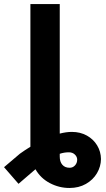

<svg xmlns="http://www.w3.org/2000/svg" viewBox="-101 -727 521 946"><path d="M193.4 -707V-68.8Q225.6 -77.1 252.9 -77.1Q294.4 -77.1 326.9 -59.1Q359.4 -41 377.7 -10.5Q396 20 396.5 56.6Q396 93.8 376.7 126.5Q357.4 159.2 322.3 179.2Q287.1 199.2 241.2 199.2Q190.4 199.2 144.8 175.3Q99.1 151.4 73.7 106.9L-9.8 178.7L-81.1 96.7L-2.9 30.3Q22.9 11.7 48.8 -3.9V-707ZM242.2 99.6Q257.8 99.6 268.6 87.9Q279.3 76.2 279.3 59.6Q279.3 45.4 267.8 34.4Q256.3 23.4 238.3 23.4Q214.8 23.4 193.4 30.8V44.9Q193.4 69.8 206.1 84.7Q218.8 99.6 242.2 99.6Z"/></svg>

Font: Pretendard Std
Style: Bold
Weight: 700
Designer: Base glyphs from Inter by Rasmus Andersson; Hangeul glyphs from Noto Sans CJK(Source Han Sans) by Jang Soo-young and Kan
Foundry: Kil Hyung-jin
Version: Version 1.309